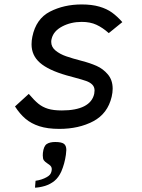

<svg xmlns="http://www.w3.org/2000/svg" viewBox="-20 -576 640 864"><path d="M47.5 -97 109.5 -153.5Q134 -124.5 152.8 -109.2Q171.5 -94 196 -86.5Q220.5 -79 258.5 -79Q322 -79 359 -98Q396 -117 404 -154Q405.5 -162.5 405.5 -168.5Q405.5 -185 395.2 -195.2Q385 -205.5 368 -211.5Q351 -217.5 317.5 -226.5Q298 -231.5 279 -237Q197.5 -260.5 159.8 -293.5Q122 -326.5 122 -376.5Q122 -393.5 125.5 -410.5Q142 -491.5 205 -523.8Q268 -556 347.5 -556Q393.5 -556 427 -546.2Q460.5 -536.5 484 -519.5Q507.5 -502.5 530.5 -476.5L469.5 -427Q442 -451.5 414 -464.5Q386 -477.5 348 -477.5Q299 -477.5 260 -457Q221 -436.5 212.5 -402Q210.5 -395.5 210.5 -387.5Q210.5 -364.5 230 -348.5Q249.5 -332.5 277.5 -322.8Q305.5 -313 348 -302Q385 -292.5 414.5 -279.5Q444 -266.5 465.5 -241Q487 -215.5 487 -176.5Q487 -160 482.5 -140.5Q464.5 -64.5 399.5 -30.2Q334.5 4 247 4Q194 4 157 -8Q120 -20 94.5 -41.8Q69 -63.5 47.5 -97ZM190.5 221Q199.5 216 204.8 209.8Q210 203.5 212 194Q213 188 213 185.5Q213 179.5 210.5 174.8Q208 170 202 165.5Q193 159 192 158.5Q182 152 177.2 145.2Q172.5 138.5 172.5 123.5Q172.5 116.5 173 112Q176.5 81.5 190.2 72.2Q204 63 228.5 63Q256.5 63 267.5 71Q278.5 79 278.5 99Q278.5 104.5 276.5 120.5Q271 160.5 256 195.5Q243.5 223 225 238Q207 253 181 261Q169.5 264.5 157 266.5Q144.5 268.5 137.5 268.5L140 237.5Q168.5 233.5 190.5 221Z"/></svg>

Font: JuliaMono Italic
Style: Regular
Weight: 400
Italic angle: -9°
Monospace: yes
Designer: cormullion
Foundry: corm
Version: Version 0.049; ttfautohint (v1.8.4)